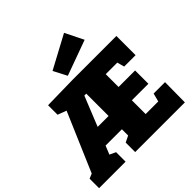

<svg xmlns="http://www.w3.org/2000/svg" viewBox="-245 -1216 1429 1429"><g transform="rotate(-45 469.5 -501.0)"><path d="M1 0V-100L81 -133L29 -92L246 -598L267 -568L169 -605V-705L432 -710H893V-508H773L748 -601L783 -565H606L636 -595V-400L606 -430H810V-290H606L636 -325V-114L606 -145H795L760 -111L786 -211H906L904 0H381V-100L455 -136L431 -104V-221L461 -190H231L272 -221L219 -91L209 -133L280 -100V0ZM306 -305 284 -330H461L431 -305V-584L461 -565H381L418 -583ZM428 -756 373 -862 634 -1002 706 -857Z"/></g></svg>

Font: Bitter Thin Black
Style: Regular
Weight: 900
Version: Version 3.020